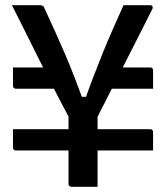

<svg xmlns="http://www.w3.org/2000/svg" viewBox="-20 -720 640 740"><path d="M30 -460H216V-378H41Q38 -378 35.5 -379.5Q33 -381 31.5 -383.5Q30 -386 30 -389Q30 -396 30 -410.5Q30 -425 30 -439Q30 -453 30 -460ZM384 -460H559Q564 -460 567 -457Q570 -454 570 -449Q570 -441 570 -426.5Q570 -412 570 -398.5Q570 -385 570 -378H384ZM570 -140H41Q36 -140 33 -143Q30 -146 30 -151Q30 -157 30 -171Q30 -185 30 -200.5Q30 -216 30 -222H559Q563 -222 565 -220.5Q567 -219 568.5 -217Q570 -215 570 -211Q570 -204 570 -189.5Q570 -175 570 -161Q570 -147 570 -140ZM356 -270Q356 -238 356 -202.5Q356 -167 356 -139Q356 -111 356 -100Q356 -81 356 -54.5Q356 -28 356 0Q350 0 336 0Q322 0 305.5 0Q289 0 275.5 0Q262 0 255 0Q252 0 249.5 -1.5Q247 -3 245.5 -5Q244 -7 244 -11Q244 -30 244 -59Q244 -88 244 -123.5Q244 -159 244 -197Q244 -235 244 -271Q230 -297 212 -331.5Q194 -366 173 -407Q152 -448 128.5 -495Q105 -542 79.5 -593.5Q54 -645 26 -700Q45 -700 63 -700Q81 -700 99 -700Q117 -700 135 -700Q140 -700 142.5 -698.5Q145 -697 147.5 -695Q150 -693 151 -689Q174 -639 193.5 -596Q213 -553 231 -511Q249 -469 268 -420Q287 -371 309 -308L270 -347H335L298 -308Q320 -372 339 -421.5Q358 -471 375.5 -514.5Q393 -558 412.5 -602Q432 -646 456 -700Q482 -700 508 -700Q534 -700 559 -700Q565 -700 567.5 -695.5Q570 -691 567 -685Q542 -635 515.5 -583Q489 -531 462.5 -478.5Q436 -426 409 -374Q382 -322 356 -270Z"/></svg>

Font: Recursive Medium
Style: Regular
Weight: 500
Version: Version 1.085